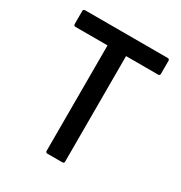

<svg xmlns="http://www.w3.org/2000/svg" viewBox="-157 -767 828 879"><g transform="rotate(30 257.5 -327.5)"><path d="M219 0Q209 0 209 -10V-567H40Q30 -567 30 -577V-645Q30 -655 40 -655H476Q486 -655 486 -645V-577Q486 -567 476 -567H307V-10Q307 0 297 0Z"/></g></svg>

Font: Sofia Sans Semi Condensed SemiBold
Style: Regular
Weight: 600
Designer: Botio Nikoltchev, Ani Petrova
Foundry: lettersoup
Version: Version 4.100